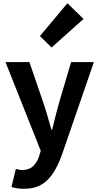

<svg xmlns="http://www.w3.org/2000/svg" viewBox="-20 -944 614 1188"><path d="M128 224Q103 224 85 221Q67 218 51 213L78 101Q86 103 96.5 105.5Q107 108 117 108Q160 108 185 84Q210 60 222 23L232 -11L14 -560H162L251 -300Q264 -262 275 -222Q286 -182 298 -142H303Q312 -182 322.5 -221.5Q333 -261 343 -300L420 -560H561L362 17Q338 83 307 129.5Q276 176 233.5 200Q191 224 128 224ZM299 -650 227 -721 397 -924 497 -827Z"/></svg>

Font: Noto Sans TC Thin
Style: Bold
Weight: 700
Version: Version 2.004-H2;hotconv 1.0.118;makeotfexe 2.5.65603